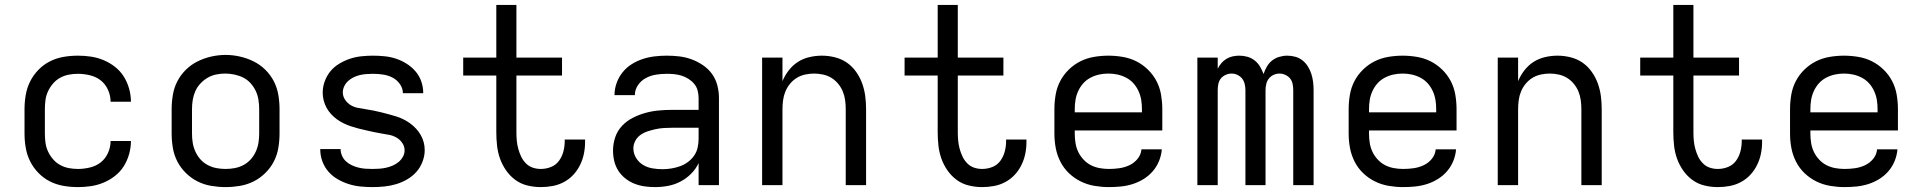

<svg xmlns="http://www.w3.org/2000/svg" viewBox="-20 -755 7840 783"><path d="M298 8Q268 8 239 3Q210 -2 184 -15Q158 -28 137 -49.5Q116 -71 103 -97Q90 -123 85 -152Q80 -181 80 -210V-310Q80 -339 85 -368Q90 -397 103 -423Q116 -449 137 -470.5Q158 -492 184 -505Q210 -518 239 -523Q268 -528 298 -528Q325 -528 351.5 -524Q378 -520 403 -509.5Q428 -499 449.5 -482Q471 -465 485 -442.5Q499 -420 506.5 -393.5Q514 -367 514 -340Q514 -340 514 -340Q514 -340 514 -340H431Q431 -340 431 -340Q431 -340 431 -340Q431 -365 420.5 -388.5Q410 -412 391 -427Q372 -442 347 -448Q322 -454 298 -454Q279 -454 260.5 -450.5Q242 -447 225.5 -438Q209 -429 196.5 -414.5Q184 -400 176 -383Q168 -366 165.5 -347.5Q163 -329 163 -310V-210Q163 -191 165.5 -172.5Q168 -154 176 -137Q184 -120 196.5 -105.5Q209 -91 225.5 -82Q242 -73 260.5 -69.5Q279 -66 298 -66Q322 -66 347 -72Q372 -78 391 -93Q410 -108 420.5 -131.5Q431 -155 431 -180Q431 -180 431 -180Q431 -180 431 -180H514Q514 -180 514 -180Q514 -180 514 -180Q514 -153 506.5 -126.5Q499 -100 485 -77.5Q471 -55 449.5 -38Q428 -21 403 -10.5Q378 0 351.5 4Q325 8 298 8Z M900 8Q871 8 841.5 3Q812 -2 786 -15Q760 -28 738.5 -49Q717 -70 703.5 -96Q690 -122 685 -151.5Q680 -181 680 -210V-310Q680 -339 685 -368.5Q690 -398 703.5 -424Q717 -450 738.5 -471Q760 -492 786.5 -505Q813 -518 842 -524.5Q871 -531 900 -531Q929 -531 958 -524.5Q987 -518 1013.5 -505Q1040 -492 1061.5 -471Q1083 -450 1096.5 -424Q1110 -398 1115 -368.5Q1120 -339 1120 -310V-210Q1120 -181 1115 -151.5Q1110 -122 1096.5 -96Q1083 -70 1061.5 -49Q1040 -28 1014 -15Q988 -2 958.5 3Q929 8 900 8ZM900 -66Q919 -66 937.5 -69.5Q956 -73 973 -82Q990 -91 1002.5 -105Q1015 -119 1023 -136.5Q1031 -154 1034 -172.5Q1037 -191 1037 -210V-310Q1037 -329 1034 -348Q1031 -367 1023 -384Q1015 -401 1002 -415.5Q989 -430 972 -438.5Q955 -447 936 -451Q917 -455 898 -455Q879 -455 860.5 -451Q842 -447 826 -437.5Q810 -428 797 -414Q784 -400 776.5 -383Q769 -366 766 -347.5Q763 -329 763 -310V-210Q763 -191 766 -172.5Q769 -154 777 -136.5Q785 -119 797.5 -105Q810 -91 827 -82Q844 -73 862.5 -69.5Q881 -66 900 -66Z M1499 8Q1474 8 1449.5 5.5Q1425 3 1401.5 -4.5Q1378 -12 1356.5 -24.5Q1335 -37 1319 -55.5Q1303 -74 1294.5 -97.5Q1286 -121 1286 -146Q1286 -146 1286 -146.5Q1286 -147 1286 -147H1369Q1369 -147 1369 -147Q1369 -147 1369 -147Q1369 -133 1375 -119.5Q1381 -106 1391.5 -96.5Q1402 -87 1415 -81Q1428 -75 1442 -71.5Q1456 -68 1470 -67Q1484 -66 1499 -66Q1513 -66 1527 -67Q1541 -68 1554.5 -71Q1568 -74 1581 -79.5Q1594 -85 1605 -94Q1616 -103 1623 -115.5Q1630 -128 1630 -142Q1630 -158 1620.5 -172Q1611 -186 1597 -194Q1583 -202 1567.5 -205Q1552 -208 1536 -210.5Q1520 -213 1504.5 -216.5Q1489 -220 1473 -223.5Q1457 -227 1441.5 -231Q1426 -235 1411 -240Q1396 -245 1381.5 -252Q1367 -259 1354 -268.5Q1341 -278 1330 -290Q1319 -302 1311.5 -316Q1304 -330 1300 -345.5Q1296 -361 1296 -377Q1296 -401 1304.5 -424Q1313 -447 1328 -465Q1343 -483 1364 -495.5Q1385 -508 1407.5 -515.5Q1430 -523 1454 -525.5Q1478 -528 1501 -528Q1525 -528 1549 -525.5Q1573 -523 1595.5 -515.5Q1618 -508 1638.5 -495Q1659 -482 1674.5 -464Q1690 -446 1698 -423Q1706 -400 1706 -376Q1706 -376 1706 -375.5Q1706 -375 1706 -375H1623Q1623 -375 1623 -375Q1623 -375 1623 -375Q1623 -395 1610.5 -412.5Q1598 -430 1580 -439Q1562 -448 1542 -451Q1522 -454 1501 -454Q1488 -454 1474.5 -453Q1461 -452 1448 -449Q1435 -446 1422.5 -440Q1410 -434 1400 -425Q1390 -416 1384 -403.5Q1378 -391 1378 -378Q1378 -362 1387.5 -348Q1397 -334 1410.5 -326Q1424 -318 1440 -315Q1456 -312 1472 -309.5Q1488 -307 1503.5 -304Q1519 -301 1534.5 -297Q1550 -293 1565.5 -289Q1581 -285 1596.5 -280Q1612 -275 1626 -268Q1640 -261 1653 -251.5Q1666 -242 1677 -230Q1688 -218 1696 -204Q1704 -190 1708 -174.5Q1712 -159 1712 -143Q1712 -119 1703 -95.5Q1694 -72 1678 -54Q1662 -36 1640.5 -23.5Q1619 -11 1595.5 -4Q1572 3 1547.5 5.5Q1523 8 1499 8Z M2185 8Q2158 8 2131 1.5Q2104 -5 2082 -21Q2060 -37 2044 -60Q2028 -83 2019 -108.5Q2010 -134 2007 -161.5Q2004 -189 2004 -216V-447H1869V-520H2004V-735H2086V-520H2272V-447H2086V-216Q2086 -199 2087.5 -182Q2089 -165 2093.5 -148.5Q2098 -132 2105 -117Q2112 -102 2124 -89.5Q2136 -77 2152 -71.5Q2168 -66 2185 -66Q2207 -66 2227 -74Q2247 -82 2259.5 -99Q2272 -116 2277.5 -137Q2283 -158 2283 -179Q2283 -181 2283 -182.5Q2283 -184 2283 -186H2366Q2366 -183 2366 -180.5Q2366 -178 2366 -175Q2366 -151 2361 -127Q2356 -103 2345 -81Q2334 -59 2317.5 -41.5Q2301 -24 2279.5 -12.5Q2258 -1 2234 3.5Q2210 8 2185 8Z M2651 8Q2630 8 2608.5 5Q2587 2 2567 -6Q2547 -14 2530 -27.5Q2513 -41 2501.5 -59Q2490 -77 2485 -98Q2480 -119 2480 -141Q2480 -169 2489 -195.5Q2498 -222 2517 -242Q2536 -262 2560.5 -274.5Q2585 -287 2612 -294.5Q2639 -302 2666.5 -304.5Q2694 -307 2721 -307H2829V-355Q2829 -371 2825 -386Q2821 -401 2811 -413Q2801 -425 2787.5 -433.5Q2774 -442 2759.5 -446.5Q2745 -451 2729.5 -452.5Q2714 -454 2699 -454Q2677 -454 2655 -450.5Q2633 -447 2613.5 -436.5Q2594 -426 2581.5 -407.5Q2569 -389 2569 -367Q2569 -367 2569 -367Q2569 -367 2569 -367H2486Q2486 -367 2486 -367Q2486 -367 2486 -367Q2486 -392 2494.5 -416Q2503 -440 2518.5 -459.5Q2534 -479 2555 -492.5Q2576 -506 2600 -514Q2624 -522 2649 -525Q2674 -528 2699 -528Q2725 -528 2750.5 -525Q2776 -522 2800.5 -513Q2825 -504 2847 -489Q2869 -474 2884 -453Q2899 -432 2905.5 -406.5Q2912 -381 2912 -355V0H2829V-90Q2818 -66 2798.5 -46.5Q2779 -27 2755 -14.5Q2731 -2 2704.5 3Q2678 8 2651 8ZM2682 -65Q2700 -65 2718 -68Q2736 -71 2753 -77Q2770 -83 2785 -94Q2800 -105 2810.5 -120Q2821 -135 2825 -153Q2829 -171 2829 -189V-234H2721Q2705 -234 2688 -233Q2671 -232 2655 -228.5Q2639 -225 2623 -220Q2607 -215 2593 -205.5Q2579 -196 2571 -181Q2563 -166 2563 -150Q2563 -129 2574 -111Q2585 -93 2602.5 -82.5Q2620 -72 2640.5 -68.5Q2661 -65 2682 -65Z M3088 0V-520H3171V-424Q3181 -448 3197 -468.5Q3213 -489 3234 -502.5Q3255 -516 3280.5 -522Q3306 -528 3332 -528Q3358 -528 3384.5 -521.5Q3411 -515 3433 -500Q3455 -485 3471 -462.5Q3487 -440 3496 -415Q3505 -390 3508.5 -363.5Q3512 -337 3512 -310V0H3429V-310Q3429 -328 3426.5 -346.5Q3424 -365 3417 -382Q3410 -399 3398 -413.5Q3386 -428 3370.5 -437.5Q3355 -447 3336.5 -451Q3318 -455 3300 -455Q3282 -455 3263.5 -451Q3245 -447 3229.5 -437.5Q3214 -428 3202 -413.5Q3190 -399 3183 -382Q3176 -365 3173.5 -346.5Q3171 -328 3171 -310V0Z M3985 8Q3958 8 3931 1.5Q3904 -5 3882 -21Q3860 -37 3844 -60Q3828 -83 3819 -108.5Q3810 -134 3807 -161.5Q3804 -189 3804 -216V-447H3669V-520H3804V-735H3886V-520H4072V-447H3886V-216Q3886 -199 3887.5 -182Q3889 -165 3893.5 -148.5Q3898 -132 3905 -117Q3912 -102 3924 -89.5Q3936 -77 3952 -71.5Q3968 -66 3985 -66Q4007 -66 4027 -74Q4047 -82 4059.5 -99Q4072 -116 4077.5 -137Q4083 -158 4083 -179Q4083 -181 4083 -182.5Q4083 -184 4083 -186H4166Q4166 -183 4166 -180.5Q4166 -178 4166 -175Q4166 -151 4161 -127Q4156 -103 4145 -81Q4134 -59 4117.5 -41.5Q4101 -24 4079.5 -12.5Q4058 -1 4034 3.5Q4010 8 3985 8Z M4502 8Q4473 8 4443.5 3Q4414 -2 4387.5 -15Q4361 -28 4339.5 -48.5Q4318 -69 4304.5 -95.5Q4291 -122 4285.5 -151Q4280 -180 4280 -210V-310Q4280 -339 4285 -368.5Q4290 -398 4303.5 -424Q4317 -450 4338.5 -471Q4360 -492 4386 -505Q4412 -518 4441.5 -523Q4471 -528 4500 -528Q4529 -528 4558.5 -523Q4588 -518 4614 -505Q4640 -492 4661.5 -471Q4683 -450 4696.5 -424Q4710 -398 4715 -368.5Q4720 -339 4720 -310V-223H4363V-210Q4363 -191 4366 -172Q4369 -153 4377 -136Q4385 -119 4398.5 -104.5Q4412 -90 4428.5 -81.5Q4445 -73 4464 -69.5Q4483 -66 4502 -66Q4524 -66 4545 -69Q4566 -72 4585.5 -81Q4605 -90 4619 -107Q4633 -124 4635 -146H4718Q4716 -121 4706.5 -98Q4697 -75 4681 -56.5Q4665 -38 4644 -25Q4623 -12 4599.5 -4.5Q4576 3 4551.5 5.5Q4527 8 4502 8ZM4363 -297H4637V-310Q4637 -329 4634 -347.5Q4631 -366 4623 -383.5Q4615 -401 4602.5 -415Q4590 -429 4573 -438Q4556 -447 4537.5 -451Q4519 -455 4500 -455Q4481 -455 4462.5 -451Q4444 -447 4427 -438Q4410 -429 4397.5 -415Q4385 -401 4377 -383.5Q4369 -366 4366 -347.5Q4363 -329 4363 -310Z M4863 0V-520H4946V-475Q4952 -487 4961 -497.5Q4970 -508 4981.5 -515Q4993 -522 5006.5 -525Q5020 -528 5034 -528Q5034 -528 5034 -528Q5034 -528 5034 -528Q5051 -528 5067 -523.5Q5083 -519 5096.5 -508.5Q5110 -498 5118.5 -483.5Q5127 -469 5133 -453Q5138 -469 5146.5 -483.5Q5155 -498 5167.5 -508Q5180 -518 5196.5 -523Q5213 -528 5229 -528Q5229 -528 5229 -528Q5229 -528 5229 -528Q5246 -528 5262.5 -523.5Q5279 -519 5292 -508.5Q5305 -498 5314 -483.5Q5323 -469 5328 -453Q5333 -437 5335 -420.5Q5337 -404 5337 -387V0H5254V-387Q5254 -400 5251.5 -412.5Q5249 -425 5241.5 -434.5Q5234 -444 5222 -449.5Q5210 -455 5198 -455Q5185 -455 5173.5 -449.5Q5162 -444 5154.5 -434.5Q5147 -425 5144 -412.5Q5141 -400 5141 -387V0H5059V-387Q5059 -400 5056 -412.5Q5053 -425 5045.5 -434.5Q5038 -444 5026.5 -449.5Q5015 -455 5002 -455Q4990 -455 4978 -449.5Q4966 -444 4958.5 -434.5Q4951 -425 4948.5 -412.5Q4946 -400 4946 -387V0Z M5702 8Q5673 8 5643.5 3Q5614 -2 5587.5 -15Q5561 -28 5539.5 -48.5Q5518 -69 5504.5 -95.5Q5491 -122 5485.5 -151Q5480 -180 5480 -210V-310Q5480 -339 5485 -368.5Q5490 -398 5503.5 -424Q5517 -450 5538.5 -471Q5560 -492 5586 -505Q5612 -518 5641.5 -523Q5671 -528 5700 -528Q5729 -528 5758.5 -523Q5788 -518 5814 -505Q5840 -492 5861.5 -471Q5883 -450 5896.5 -424Q5910 -398 5915 -368.5Q5920 -339 5920 -310V-223H5563V-210Q5563 -191 5566 -172Q5569 -153 5577 -136Q5585 -119 5598.5 -104.5Q5612 -90 5628.5 -81.5Q5645 -73 5664 -69.5Q5683 -66 5702 -66Q5724 -66 5745 -69Q5766 -72 5785.5 -81Q5805 -90 5819 -107Q5833 -124 5835 -146H5918Q5916 -121 5906.5 -98Q5897 -75 5881 -56.5Q5865 -38 5844 -25Q5823 -12 5799.5 -4.5Q5776 3 5751.5 5.5Q5727 8 5702 8ZM5563 -297H5837V-310Q5837 -329 5834 -347.5Q5831 -366 5823 -383.5Q5815 -401 5802.5 -415Q5790 -429 5773 -438Q5756 -447 5737.5 -451Q5719 -455 5700 -455Q5681 -455 5662.5 -451Q5644 -447 5627 -438Q5610 -429 5597.5 -415Q5585 -401 5577 -383.5Q5569 -366 5566 -347.5Q5563 -329 5563 -310Z M6088 0V-520H6171V-424Q6181 -448 6197 -468.5Q6213 -489 6234 -502.5Q6255 -516 6280.5 -522Q6306 -528 6332 -528Q6358 -528 6384.5 -521.5Q6411 -515 6433 -500Q6455 -485 6471 -462.5Q6487 -440 6496 -415Q6505 -390 6508.5 -363.5Q6512 -337 6512 -310V0H6429V-310Q6429 -328 6426.5 -346.5Q6424 -365 6417 -382Q6410 -399 6398 -413.5Q6386 -428 6370.5 -437.5Q6355 -447 6336.5 -451Q6318 -455 6300 -455Q6282 -455 6263.5 -451Q6245 -447 6229.5 -437.5Q6214 -428 6202 -413.5Q6190 -399 6183 -382Q6176 -365 6173.5 -346.5Q6171 -328 6171 -310V0Z M6985 8Q6958 8 6931 1.5Q6904 -5 6882 -21Q6860 -37 6844 -60Q6828 -83 6819 -108.5Q6810 -134 6807 -161.5Q6804 -189 6804 -216V-447H6669V-520H6804V-735H6886V-520H7072V-447H6886V-216Q6886 -199 6887.5 -182Q6889 -165 6893.5 -148.5Q6898 -132 6905 -117Q6912 -102 6924 -89.5Q6936 -77 6952 -71.5Q6968 -66 6985 -66Q7007 -66 7027 -74Q7047 -82 7059.5 -99Q7072 -116 7077.5 -137Q7083 -158 7083 -179Q7083 -181 7083 -182.5Q7083 -184 7083 -186H7166Q7166 -183 7166 -180.5Q7166 -178 7166 -175Q7166 -151 7161 -127Q7156 -103 7145 -81Q7134 -59 7117.5 -41.5Q7101 -24 7079.5 -12.5Q7058 -1 7034 3.5Q7010 8 6985 8Z M7502 8Q7473 8 7443.5 3Q7414 -2 7387.5 -15Q7361 -28 7339.5 -48.5Q7318 -69 7304.5 -95.5Q7291 -122 7285.5 -151Q7280 -180 7280 -210V-310Q7280 -339 7285 -368.5Q7290 -398 7303.5 -424Q7317 -450 7338.5 -471Q7360 -492 7386 -505Q7412 -518 7441.5 -523Q7471 -528 7500 -528Q7529 -528 7558.5 -523Q7588 -518 7614 -505Q7640 -492 7661.5 -471Q7683 -450 7696.5 -424Q7710 -398 7715 -368.5Q7720 -339 7720 -310V-223H7363V-210Q7363 -191 7366 -172Q7369 -153 7377 -136Q7385 -119 7398.5 -104.5Q7412 -90 7428.5 -81.5Q7445 -73 7464 -69.5Q7483 -66 7502 -66Q7524 -66 7545 -69Q7566 -72 7585.5 -81Q7605 -90 7619 -107Q7633 -124 7635 -146H7718Q7716 -121 7706.5 -98Q7697 -75 7681 -56.5Q7665 -38 7644 -25Q7623 -12 7599.5 -4.5Q7576 3 7551.5 5.5Q7527 8 7502 8ZM7363 -297H7637V-310Q7637 -329 7634 -347.5Q7631 -366 7623 -383.5Q7615 -401 7602.5 -415Q7590 -429 7573 -438Q7556 -447 7537.5 -451Q7519 -455 7500 -455Q7481 -455 7462.5 -451Q7444 -447 7427 -438Q7410 -429 7397.5 -415Q7385 -401 7377 -383.5Q7369 -366 7366 -347.5Q7363 -329 7363 -310Z"/></svg>

Font: Zed Mono Extended
Style: Regular
Weight: 400
Width: 7
Monospace: yes
Designer: Belleve Invis
Foundry: Belleve Invis
Version: Version 1.0.0; ttfautohint (v1.8.4)